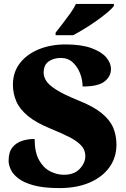

<svg xmlns="http://www.w3.org/2000/svg" viewBox="-20 -951 645 981"><path d="M284 10Q203 10 152 -4Q101 -18 73 -40Q45 -62 34.5 -86Q24 -110 24 -129Q24 -174 43.5 -198Q63 -222 93 -231.5Q123 -241 157 -241Q157 -173 179.5 -133Q202 -93 236.5 -75.5Q271 -58 306 -58Q359 -58 387.5 -88.5Q416 -119 416 -153Q416 -185 394.5 -208Q373 -231 333.5 -251Q294 -271 240 -293Q164 -324 122 -359Q80 -394 63 -434Q46 -474 46 -518Q46 -582 81.5 -628Q117 -674 178 -699Q239 -724 315 -724Q396 -724 447.5 -705Q499 -686 523 -657.5Q547 -629 547 -598Q547 -561 514.5 -535Q482 -509 402 -509Q402 -543 389 -576.5Q376 -610 351.5 -632.5Q327 -655 291 -655Q254 -655 228.5 -637Q203 -619 203 -579Q203 -559 216 -538Q229 -517 267.5 -492.5Q306 -468 380 -438Q456 -408 498.5 -373.5Q541 -339 558 -299.5Q575 -260 575 -212Q575 -147 539.5 -97Q504 -47 438.5 -18.5Q373 10 284 10ZM264 -784Q279 -803 299 -829Q319 -855 338.5 -882Q358 -909 368 -931H562V-921Q553 -908 529.5 -888Q506 -868 475 -846Q444 -824 412 -804.5Q380 -785 354 -771H264Z"/></svg>

Font: Noto Serif Tibetan Black
Style: Regular
Weight: 900
Version: Version 2.103